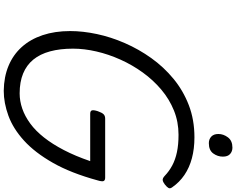

<svg xmlns="http://www.w3.org/2000/svg" viewBox="-138 -1105 1262 1026"><g transform="rotate(90 493.0 -592.0)"><path d="M465 19Q391 18 332 -6.5Q273 -31 231.5 -77Q190 -123 168 -188.5Q146 -254 146 -336Q146 -404 162 -479Q178 -554 210.5 -628.5Q243 -703 290.5 -769.5Q338 -836 401 -888Q464 -940 542 -970Q620 -1000 714 -1000Q775 -1000 825.5 -986.5Q876 -973 915 -946.5Q954 -920 981 -881Q989 -870 984.5 -861.5Q980 -853 966 -842Q953 -832 943 -830.5Q933 -829 920 -841Q895 -865 864 -881.5Q833 -898 793 -906.5Q753 -915 700 -915Q631 -915 570.5 -890.5Q510 -866 459 -823Q408 -780 367.5 -724Q327 -668 298.5 -604.5Q270 -541 255 -476Q240 -411 240 -351Q240 -282 254.5 -228.5Q269 -175 298.5 -139Q328 -103 373 -84.5Q418 -66 479 -66Q520 -66 560.5 -80Q601 -94 640 -122.5Q679 -151 714.5 -196Q750 -241 782 -302.5Q814 -364 841 -443H588Q573 -443 570 -452Q567 -461 574 -483Q582 -506 590.5 -514.5Q599 -523 614 -523H929Q944 -523 947.5 -514.5Q951 -506 944 -483Q905 -340 850 -243.5Q795 -147 731 -89Q667 -31 598.5 -6Q530 19 465 19ZM745 -1077Q724 -1077 710 -1090Q696 -1103 696 -1128Q696 -1155 714 -1179Q732 -1203 769 -1203Q789 -1203 803 -1190.5Q817 -1178 817 -1152Q817 -1124 800 -1100.5Q783 -1077 745 -1077Z"/></g></svg>

Font: Playwrite CZ
Style: Regular
Weight: 400
Designer: Veronika Burian, José Scaglione
Foundry: TypeTogether
Version: Version 1.002